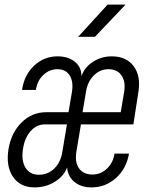

<svg xmlns="http://www.w3.org/2000/svg" viewBox="-20 -805 640 835"><path d="M130 10Q68 10 36.5 -36Q5 -82 17 -157Q29 -228 74 -272.5Q119 -317 181 -317H278L293 -406Q300 -450 283 -477Q266 -504 230 -504Q195 -504 168.5 -479Q142 -454 136 -414H76Q85 -479 128.5 -519.5Q172 -560 230 -560Q277 -560 306 -536Q335 -512 334 -473Q347 -512 384 -536Q421 -560 466 -560Q529 -560 561 -517.5Q593 -475 582 -406L560 -264H332L312 -144Q305 -99 324 -72.5Q343 -46 382 -46Q418 -46 445 -71.5Q472 -97 478 -137H541Q530 -72 484.5 -31Q439 10 378 10Q332 10 303 -14.5Q274 -39 272 -77Q258 -39 218.5 -14.5Q179 10 130 10ZM339 -317H505L520 -406Q527 -450 508.5 -477Q490 -504 452 -504Q415 -504 388 -477Q361 -450 354 -406ZM149 -45Q188 -45 216 -72Q244 -99 251 -144L271 -264H174Q139 -264 113 -234.5Q87 -205 80 -157Q72 -106 91 -75.5Q110 -45 149 -45ZM320 -645 448 -785H526L393 -645Z"/></svg>

Font: JetBrains Mono NL ExtraLight
Style: Italic
Weight: 200
Italic angle: -9°
Monospace: yes
Designer: Philipp Nurullin, Konstantin Bulenkov
Foundry: JetBrains
Version: Version 2.305; ttfautohint (v1.8.4.7-5d5b)